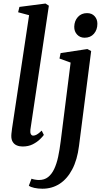

<svg xmlns="http://www.w3.org/2000/svg" viewBox="-20 -838 594 1112"><path d="M156 -87Q154 -70 158.8 -61.2Q163.5 -52.5 172.5 -52.5Q181.5 -52.5 192.8 -58.5Q204 -64.5 221.5 -81.5L234 -56.5Q227 -46.5 210.8 -30.8Q194.5 -15 169.5 -2.2Q144.5 10.5 110.5 10.5Q92.5 10.5 77.5 4.2Q62.5 -2 53.8 -16Q45 -30 45.5 -52.5Q45.5 -57 46.2 -64Q47 -71 48 -78.5Q49 -86 49.5 -92L148.5 -750L85 -767L92.5 -798L243.5 -817.5L263 -805ZM437.5 7.5Q427.5 88 398.2 143.2Q369 198.5 325 226.8Q281 255 225.5 255Q200.5 255 178.8 250.2Q157 245.5 147 237.5L162.5 197Q169.5 200 182.2 202.2Q195 204.5 205.5 204.5Q237 204.5 258.2 187.8Q279.5 171 293.8 141Q308 111 316.8 70Q325.5 29 331.5 -19.5L389 -475.5L324.5 -499L331 -530.5L486 -554L508 -542.5ZM470 -619.5Q443.5 -619.5 426.5 -637.8Q409.5 -656 410 -683.5Q411 -717.5 431.2 -739.8Q451.5 -762 484 -762Q512 -762 528 -744.2Q544 -726.5 544 -700.5Q544 -665.5 524 -642.5Q504 -619.5 470 -619.5Z"/></svg>

Font: Merriweather 48pt Medium
Style: Italic
Weight: 500
Italic angle: -7.8°
Version: Version 2.101